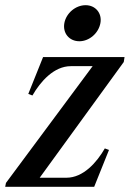

<svg xmlns="http://www.w3.org/2000/svg" viewBox="-41 -720 500 740"><path d="M-21 0H322L332 -25L379 -142L363 -148C332 -94 280 -35 215 -35H112L436 -481L439 -500H125L115 -475L68 -358L84 -352C115 -406 167 -465 232 -465H316L-18 -15ZM207 -631C200 -592 226 -561 265 -561C303 -561 339 -592 346 -631C353 -669 327 -700 289 -700C250 -700 214 -669 207 -631Z"/></svg>

Font: RL Madena Oblique
Style: Regular
Weight: 400
Italic angle: -10°
Designer: I Kadek Wantara Putra
Foundry: Roughlines ID
Version: Version 1.000;Glyphs 3.1.2 (3151)